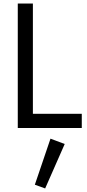

<svg xmlns="http://www.w3.org/2000/svg" viewBox="-20 -720 490 1080"><path d="M80 -700V0H440V-80H165V-700ZM264 60 176 319 234 340 344 90Z"/></svg>

Font: Jost
Style: Regular
Weight: 400
Version: Version 3.710